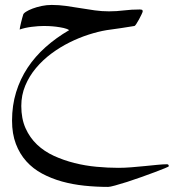

<svg xmlns="http://www.w3.org/2000/svg" viewBox="-20 -273 718 762"><path d="M649.9 386.7Q649.9 388.2 634 394.8Q618.2 401.4 594 410.4Q569.8 419.4 540.5 429.9Q511.2 440.4 484.4 449Q457.5 457.5 437 463.1Q416.5 468.8 409.2 468.8Q361.3 468.8 314.7 463.9Q268.1 459 225.8 447.3Q183.6 435.5 147.2 416Q110.8 396.5 84.5 367.2Q58.1 337.9 43 298.1Q27.8 258.3 27.8 205.6Q27.8 145.5 43.9 93Q60.1 40.5 89.6 -4.2Q119.1 -48.8 161.1 -86.2Q203.1 -123.5 254.4 -153.3Q247.1 -158.7 232.7 -161.9Q218.3 -165 202.9 -167Q187.5 -168.9 174.1 -169.4Q160.6 -169.9 154.8 -169.9Q132.8 -169.9 105.7 -166.5Q78.6 -163.1 58.1 -155.8Q58.1 -158.2 59.6 -166Q61 -173.8 63.5 -183.3Q65.9 -192.9 68.1 -201.4Q70.3 -210 71.8 -213.9Q72.3 -219.2 82.8 -226.1Q93.3 -232.9 109.4 -239Q125.5 -245.1 145.3 -249.3Q165 -253.4 185.1 -253.4Q213.4 -253.4 241.7 -249.5Q270 -245.6 298.8 -240.7Q327.6 -235.8 356 -231.9Q384.3 -228 412.6 -228Q442.4 -228 472.2 -231.7Q502 -235.4 535.2 -235.4Q539.1 -235.4 542.7 -234.4Q546.4 -233.4 546.4 -228Q546.4 -225.6 542 -216.3Q537.6 -207 532 -196.5Q526.4 -186 521 -178Q515.6 -169.9 513.7 -169.9Q491.7 -166 461.2 -161.6Q430.7 -157.2 402.8 -153.3Q370.1 -147.9 332 -135.7Q293.9 -123.5 256.1 -104.7Q218.3 -85.9 183.8 -60.3Q149.4 -34.7 122.8 -2.9Q96.2 28.8 80.3 66.7Q64.5 104.5 64.5 147.5Q64.5 197.8 81.3 235.6Q98.1 273.4 127 300.8Q155.8 328.1 194.3 345.7Q232.9 363.3 275.6 374Q318.4 384.8 363.3 388.9Q408.2 393.1 449.7 393.1Q473.6 393.1 501.5 390.9Q529.3 388.7 555.7 386Q582 383.3 605 381.1Q627.9 378.9 642.6 378.9Q649.9 378.9 649.9 386.7Z"/></svg>

Font: Accordance
Style: Regular
Weight: 400
Version: Version 1.1 (build May 11, 2018) Miklal Software Solutions, 